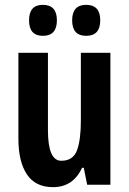

<svg xmlns="http://www.w3.org/2000/svg" viewBox="-20 -763 534 793"><path d="M336 -615Q394 -615 394 -679Q394 -743 336 -743Q278 -743 278 -679Q278 -615 336 -615ZM157 -615Q215 -615 215 -679Q215 -743 157 -743Q100 -743 100 -679Q100 -615 157 -615ZM314 -545V-266Q314 -185 298 -142Q282 -99 233 -99Q178 -99 178 -225V-545H56V-190Q56 -96 91 -43Q126 10 199 10Q282 10 319 -70H326L340 0H436V-545Z"/></svg>

Font: Noto Sans UI Condensed
Style: Bold
Weight: 700
Width: 3
Designer: Monotype Design Team
Foundry: Monotype Imaging Inc.
Version: 1.001